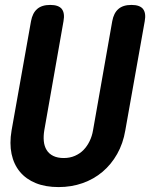

<svg xmlns="http://www.w3.org/2000/svg" viewBox="-20 -750 640 780"><path d="M106 -664Q112 -697 131 -713.5Q150 -730 184 -730Q218 -730 231 -713.5Q244 -697 238 -664L160 -221Q156 -197 158 -176.5Q160 -156 169.5 -140.5Q179 -125 196.5 -116.5Q214 -108 239 -108Q264 -108 284.5 -117Q305 -126 319.5 -141Q334 -156 344 -176.5Q354 -197 358 -221L436 -664Q442 -697 461 -713.5Q480 -730 514 -730Q548 -730 561 -713.5Q574 -697 568 -664L489 -220Q480 -167 456 -124.5Q432 -82 396.5 -52Q361 -22 315.5 -6Q270 10 218 10Q165 10 125.5 -6Q86 -22 61 -52Q36 -82 27 -124.5Q18 -167 27 -220Z"/></svg>

Font: Maple Mono
Style: Bold Italic
Weight: 700
Italic angle: -10°
Monospace: yes
Designer: subframe7536
Version: Version 7.000